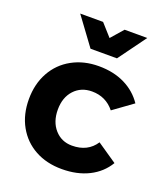

<svg xmlns="http://www.w3.org/2000/svg" viewBox="-139 -858 842 963"><g transform="rotate(20 281.5 -376.5)"><path d="M313 -412.1Q254.9 -412.1 218.5 -372.6Q182.1 -333 182.1 -268.1Q182.1 -203.1 218 -162.6Q253.9 -122.1 310.1 -122.1Q394 -122.1 435.1 -185.1L541 -112.8Q506.8 -55.7 445.3 -24.9Q383.8 5.9 302.2 5.9Q220.7 5.9 158.9 -28.1Q97.2 -62 62.5 -124Q27.8 -186 27.8 -267.6Q27.8 -349.1 62.5 -411.6Q97.2 -474.1 159.7 -508.5Q222.2 -543 301.8 -543Q381.3 -543 441.2 -513.4Q501 -483.9 537.1 -430.2L433.1 -355Q387.2 -412.1 313 -412.1ZM359.9 -758.8H481L373 -610.8H231.9L123 -758.8H245.1L303.2 -693.8Z"/></g></svg>

Font: Montserrat-SemiBold
Style: Regular
Weight: 600
Designer: Julieta Ulanovsky
Foundry: Julieta Ulanovsky
Version: Version 6.001